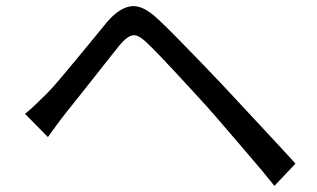

<svg xmlns="http://www.w3.org/2000/svg" viewBox="-20 -655 1040 629"><path d="M62 -282Q82 -298 97.5 -313.5Q113 -329 133 -348Q151 -366 174.5 -394Q198 -422 225.5 -455Q253 -488 280 -521Q307 -554 330 -582Q370 -629 409 -634.5Q448 -640 499 -591Q529 -563 565.5 -525.5Q602 -488 638.5 -450.5Q675 -413 704 -382Q738 -346 780 -300.5Q822 -255 866 -208Q910 -161 948 -119L879 -46Q844 -90 804 -136.5Q764 -183 726 -227.5Q688 -272 656 -308Q634 -332 607 -361.5Q580 -391 553 -420Q526 -449 502.5 -473.5Q479 -498 463 -513Q434 -542 415.5 -539.5Q397 -537 371 -506Q353 -484 330 -454.5Q307 -425 282 -393.5Q257 -362 234 -333Q211 -304 194 -283Q179 -264 163.5 -242.5Q148 -221 137 -206Z"/></svg>

Font: Noto Sans TC
Style: Regular
Weight: 400
Designer: Ryoko NISHIZUKA  (kana, bopomofo & ideographs); Paul D. Hunt (Latin, Greek & Cyrillic); Sandoll Communications , Soo-you
Foundry: Adobe
Version: Version 2.004-H2;hotconv 1.0.118;makeotfexe 2.5.65603